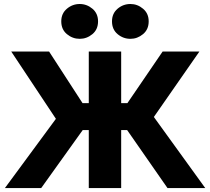

<svg xmlns="http://www.w3.org/2000/svg" viewBox="-20 -964 1077 984"><path d="M5 0 266.5 -355 37.5 -700H231.5L403 -435.5H435V-700H601V-435.5H633L813.5 -700H1002L768.5 -364.5L1032 0H838.5L631.5 -297.5H601V0H435V-297.5H404L191 0ZM388.5 -765Q352 -765 323 -789Q294 -813 294 -854.5Q294 -895 322.8 -919.2Q351.5 -943.5 388.5 -943.5Q425 -943.5 453.8 -919.2Q482.5 -895 482.5 -854.5Q482.5 -813 453.5 -789Q424.5 -765 388.5 -765ZM648.5 -765Q611.5 -765 582.8 -789Q554 -813 554 -854.5Q554 -895 582.5 -919.2Q611 -943.5 648.5 -943.5Q684.5 -943.5 713.2 -919.2Q742 -895 742 -854.5Q742 -813 713 -789Q684 -765 648.5 -765Z"/></svg>

Font: Geologica
Style: Bold
Weight: 700
Designer: Sindre Bremnes, Frode Helland
Foundry: Monokrom Skriftforlag AS
Version: Version 1.010; ttfautohint (v1.8.4.7-5d5b);gftools[0.9.28]